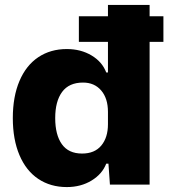

<svg xmlns="http://www.w3.org/2000/svg" viewBox="-20 -749 685 779"><path d="M32 -270Q32 -357 59 -420.5Q86 -484 135.5 -517Q185 -550 251 -550Q308 -550 351.5 -524Q395 -498 411 -455H418V-579H300V-683H418V-729H587V-683H643V-579H587V0H426L420 -85H411Q395 -43 351.5 -16.5Q308 10 251 10Q185 10 135.5 -23Q86 -56 59 -119.5Q32 -183 32 -270ZM418 -245V-295Q418 -350 390.5 -382Q363 -414 317 -414Q260 -414 232 -376Q204 -338 204 -270Q204 -202 231 -164Q258 -126 313 -126Q364 -126 391 -158.5Q418 -191 418 -245Z"/></svg>

Font: Mona Sans ExtraBold
Style: Regular
Weight: 800
Designer: Deni Anggara
Foundry: GitHub
Version: Version 2.000